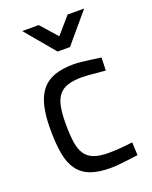

<svg xmlns="http://www.w3.org/2000/svg" viewBox="-141 -818 718 906"><g transform="rotate(-20 218.5 -365.0)"><path d="M257 -510Q274 -510 297.5 -507.5Q321 -505 342 -502Q367 -498 393 -495L391 -430Q368 -432 346 -434Q327 -436 307 -437.5Q287 -439 273 -439Q230 -439 201.5 -429.5Q173 -420 156.5 -398.5Q140 -377 133.5 -342.5Q127 -308 127 -259Q127 -204 132.5 -166Q138 -128 154 -104.5Q170 -81 198.5 -70.5Q227 -60 273 -60Q287 -60 307.5 -61Q328 -62 347 -64Q369 -66 392 -69L395 -4Q368 0 342 3Q320 6 296.5 8Q273 10 256 10Q196 10 156.5 -4.5Q117 -19 93 -51Q69 -83 59.5 -134Q50 -185 50 -259Q50 -327 61.5 -374.5Q73 -422 97.5 -452Q122 -482 161.5 -496Q201 -510 257 -510ZM84 -740H167L240 -657L312 -740H395L270 -592H208Z"/></g></svg>

Font: TitilliumText22L 400 wt
Style: 400 wt
Weight: 400
Designer: Campivisivi
Foundry: Campivisivi
Version: 1.000